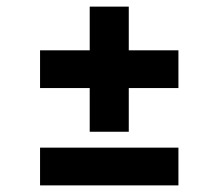

<svg xmlns="http://www.w3.org/2000/svg" viewBox="-20 -560 660 580"><path d="M251 -162V-294H101V-408H251V-540H369V-408H519V-294H369V-162ZM101 0V-114H519V0Z"/></svg>

Font: Space Grotesk Light
Style: Bold
Weight: 700
Version: Version 2.000